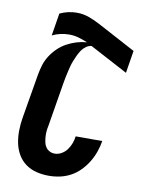

<svg xmlns="http://www.w3.org/2000/svg" viewBox="-85 -814 671 883"><g transform="rotate(10 250.0 -372.5)"><path d="M204 8Q174 8 146 1Q118 -6 95.5 -22.5Q73 -39 59 -63.5Q45 -88 39.5 -116Q34 -144 34.5 -174Q35 -204 40 -234L75 -441Q79 -464 86 -487Q93 -510 106.5 -531Q120 -552 138 -569.5Q156 -587 178 -599Q200 -611 223 -618Q246 -625 271 -627Q250 -636 229 -642Q208 -648 185 -648Q165 -648 144.5 -643.5Q124 -639 106 -630L123 -735Q142 -744 162 -748.5Q182 -753 202 -753Q232 -753 259.5 -743Q287 -733 313 -719L489 -625L472 -520L295 -614Q282 -613 269.5 -604Q257 -595 249 -583Q241 -571 235 -558Q229 -545 223.5 -531.5Q218 -518 214.5 -504.5Q211 -491 208 -477.5Q205 -464 202 -450.5Q199 -437 197 -423L163 -217Q160 -204 159 -191Q158 -178 159 -165.5Q160 -153 162.5 -140.5Q165 -128 172 -118Q179 -108 190 -102.5Q201 -97 213 -97Q230 -97 245.5 -106Q261 -115 271 -129Q281 -143 287 -159Q293 -175 295 -192H419V-191Q415 -166 406 -140.5Q397 -115 383 -92Q369 -69 349.5 -49Q330 -29 306 -16Q282 -3 256 2.5Q230 8 204 8Z"/></g></svg>

Font: Iosevka Term Curly Extrabold
Style: Italic
Weight: 800
Italic angle: -9°
Designer: Belleve Invis
Foundry: Belleve Invis
Version: Version 32.3.0